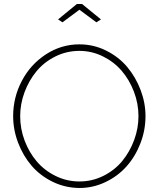

<svg xmlns="http://www.w3.org/2000/svg" viewBox="-20 -937 795 962"><path d="M271 -839.8 365.2 -917H391.1L485.8 -839.8L462.9 -825.2L377.9 -888.2L293 -825.2ZM45.9 -355Q45.9 -448.7 89.1 -531.2Q132.3 -613.8 209.5 -664.3Q286.6 -714.8 377.9 -714.8Q449.2 -714.8 512.2 -683.3Q575.2 -651.9 617.7 -601.1Q660.2 -550.3 684.6 -485.8Q709 -421.4 709 -355Q709 -284.2 683.3 -218.3Q657.7 -152.3 614 -103.3Q570.3 -54.2 508.3 -24.7Q446.3 4.9 377.9 4.9Q306.2 4.4 243.4 -26.4Q180.7 -57.1 137.9 -107.2Q95.2 -157.2 70.6 -222.2Q45.9 -287.1 45.9 -355ZM377.9 -27.8Q442.4 -27.8 498.8 -56.2Q555.2 -84.5 593 -130.9Q630.9 -177.2 652.3 -235.8Q673.8 -294.4 673.8 -355Q673.8 -418 651.1 -477.5Q628.4 -537.1 589.6 -582.3Q550.8 -627.4 495.1 -654.8Q439.5 -682.1 377.9 -682.1Q313.5 -682.1 256.8 -653.8Q200.2 -625.5 162.4 -579.3Q124.5 -533.2 102.8 -474.6Q81.1 -416 81.1 -355Q81.1 -291.5 103.5 -232.2Q126 -172.9 164.6 -127.7Q203.1 -82.5 259 -55.2Q314.9 -27.8 377.9 -27.8Z"/></svg>

Font: Rawline ExtraLight
Style: Regular
Weight: 275
Designer: Matt McInerney, Pablo Impallari, Rodrigo Fuenzalida
Foundry: Matt McInerney, Pablo Impallari, Rodrigo Fuenzalida
Version: Version 4.020;PS 004.020;hotconv 1.0.88;makeotf.lib2.5.64775